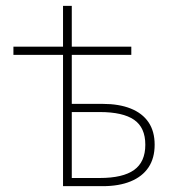

<svg xmlns="http://www.w3.org/2000/svg" viewBox="-20 -638 596 658"><path d="M196 0V-450H26V-478H196V-618H226V-478H430V-450H226V-282H332Q388 -282 428 -266Q468 -250 489 -219Q510 -188 510 -142Q510 -96 489 -64.5Q468 -33 428 -16.5Q388 0 332 0ZM226 -28H322Q401 -28 439.5 -55.5Q478 -83 478 -142Q478 -201 439.5 -227.5Q401 -254 322 -254H226Z"/></svg>

Font: SourceSans3VF
Style: Regular
Weight: 200
Designer: Paul D. Hunt
Foundry: Adobe
Version: Version 3.052;hotconv 1.1.0;makeotfexe 2.6.0